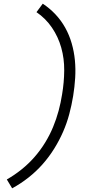

<svg xmlns="http://www.w3.org/2000/svg" viewBox="-20 -861 540 1042"><path d="M46 161 17 113Q59 89 97 58.5Q135 28 167 -8.5Q199 -45 224.5 -86.5Q250 -128 268 -171.5Q286 -215 298 -259.5Q310 -304 317 -349Q328 -414 328.5 -478.5Q329 -543 312.5 -602Q296 -661 262 -711Q228 -761 178 -795L212 -841Q250 -816 281 -783Q312 -750 334 -710.5Q356 -671 369 -626Q382 -581 386.5 -534Q391 -487 388 -438Q385 -389 377 -340Q369 -291 356 -242Q343 -193 322.5 -146Q302 -99 274 -54Q246 -9 211 30.5Q176 70 134 103Q92 136 46 161Z"/></svg>

Font: Iosevka Curly Slab Light
Style: Italic
Weight: 300
Italic angle: -9°
Monospace: yes
Designer: Belleve Invis
Foundry: Belleve Invis
Version: Version 22.1.2; ttfautohint (v1.8.4)